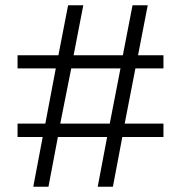

<svg xmlns="http://www.w3.org/2000/svg" viewBox="-20 -713 691 733"><path d="M107 0 143 -190H47V-241H153L193 -452H47V-502H203L240 -693H298L261 -502H449L486 -693H544L507 -502H604V-452H497L456 -241H604V-190H447L411 0H353L389 -190H201L165 0ZM210 -241H399L440 -452H252Z"/></svg>

Font: Ubuntu Sans Light
Style: Regular
Weight: 300
Designer: Dalton Maag Ltd
Foundry: Dalton Maag Ltd
Version: Version 1.006; ttfautohint (v1.8.4.7-5d5b)